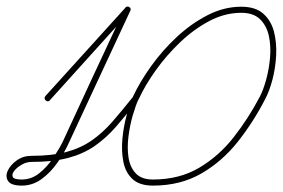

<svg xmlns="http://www.w3.org/2000/svg" viewBox="-45 -571 883 600"><path d="M97 -271Q222 -409 347 -547Q352 -553 359 -549Q366 -544 362 -537Q314 -433 265 -328.5Q216 -224 168 -120Q155 -92 134 -62Q113 -32 85 -11.5Q57 9 23 9Q-10 9 -19.5 -5Q-29 -19 -21 -37Q-13 -55 7 -69.5Q27 -84 53 -84Q117 -84 162 -96Q207 -108 241.5 -132Q276 -156 306 -190.5Q336 -225 372 -270Q377 -278 385 -272Q392 -266 386 -259Q349 -211 317.5 -175Q286 -139 250.5 -114.5Q215 -90 168 -77.5Q121 -65 53 -65Q38 -65 23 -56.5Q8 -48 -0.5 -37Q-9 -26 -5 -18Q-1 -10 23 -10Q53 -10 77.5 -29.5Q102 -49 120.5 -76.5Q139 -104 151 -128Q199 -232 247.5 -336.5Q296 -441 345 -545Q348 -552 357 -546Q366 -541 361 -535Q298 -465 235.5 -396Q173 -327 111 -258Q105 -251 98 -257Q91 -264 97 -271ZM388 -261Q379 -242 370 -211Q361 -180 356.5 -145Q352 -110 356.5 -79.5Q361 -49 379 -29.5Q397 -10 433 -10Q515 -10 577 -46.5Q639 -83 685.5 -142.5Q732 -202 767 -269Q778 -290 787 -323Q796 -356 799 -392Q802 -428 795 -459.5Q788 -491 767.5 -511Q747 -531 709 -531Q658 -531 609.5 -505.5Q561 -480 518 -439Q475 -398 441.5 -351Q408 -304 389 -262Q385 -253 376 -257Q367 -261 371 -270Q392 -315 427 -364Q462 -413 507 -455Q552 -497 603.5 -523.5Q655 -550 709 -550Q753 -550 777.5 -528.5Q802 -507 811 -472.5Q820 -438 818 -398.5Q816 -359 806.5 -322.5Q797 -286 783 -260Q747 -190 698.5 -128.5Q650 -67 584.5 -29Q519 9 433 9Q391 9 369 -11.5Q347 -32 340.5 -65.5Q334 -99 337.5 -137Q341 -175 350.5 -210Q360 -245 370 -268Q374 -277 383 -273Q392 -269 388 -261Z"/></svg>

Font: FRB American Cursive Guidelines Extralight
Style: Italic
Weight: 200
Italic angle: -25°
Version: Version 2.0;Modular Font Editor K font №1